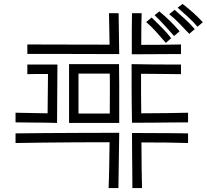

<svg xmlns="http://www.w3.org/2000/svg" viewBox="-20 -886 1051 976"><path d="M984 -750Q965 -773 935.5 -800Q906 -827 883 -847L908 -866Q936 -845 963 -820.5Q990 -796 1011 -773ZM942 -714Q919 -738 894 -764.5Q869 -791 840 -814L868 -836Q892 -815 920.5 -789Q949 -763 970 -738ZM865 -703Q845 -726 817.5 -756Q790 -786 766 -809L790 -828Q818 -805 843 -780.5Q868 -756 893 -727ZM583 -819 586 -611Q492 -611 403.5 -611.5Q315 -612 241.5 -612Q168 -612 119 -612V-660Q191 -660 300.5 -659.5Q410 -659 537 -659L534 -819ZM900 -611Q875 -611 832.5 -611Q790 -611 742 -610.5Q694 -610 650 -610Q650 -676 650 -734.5Q650 -793 651 -819H700Q699 -795 698.5 -756Q698 -717 698 -658Q757 -658 809.5 -658.5Q862 -659 900 -660ZM823 -668Q801 -694 775 -723Q749 -752 723 -774L751 -797Q774 -775 802 -746.5Q830 -718 850 -692ZM331 -560H585Q586 -503 586 -457Q586 -411 586 -365Q586 -319 586 -261H331ZM936 -264Q906 -264 858 -263.5Q810 -263 756 -262.5Q702 -262 651 -262Q650 -320 649.5 -366Q649 -412 649 -458Q649 -504 649 -560Q700 -559 748.5 -558.5Q797 -558 837 -558Q877 -558 900 -558V-509Q864 -510 811.5 -510Q759 -510 697 -511Q697 -463 697 -412Q697 -361 698 -310Q766 -310 827 -311Q888 -312 936 -313ZM224 -510Q198 -510 170.5 -510Q143 -510 119 -509V-558H272L270 -261Q206 -263 147 -263Q88 -263 59 -264V-313L222 -310ZM538 -309Q538 -360 538.5 -411.5Q539 -463 538 -512H379V-309ZM532 70Q534 28 535 -32.5Q536 -93 537 -163Q449 -163 361 -162.5Q273 -162 195 -161Q117 -160 59 -159V-208Q118 -209 205 -209.5Q292 -210 391 -210.5Q490 -211 586 -211L582 70ZM653 70Q653 41 652.5 -6Q652 -53 651.5 -106.5Q651 -160 651 -210Q704 -210 758.5 -209.5Q813 -209 860 -209Q907 -209 936 -208V-159Q845 -162 699 -162Q699 -92 700 -32Q701 28 702 70Z"/></svg>

Font: Train One
Style: Regular
Weight: 400
Designer: Fontworks Inc.
Foundry: Fontworks Inc.
Version: Version 1.100